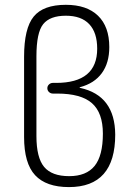

<svg xmlns="http://www.w3.org/2000/svg" viewBox="-20 -760 540 790"><path d="M129.9 -528.3V-200.2Q129.9 -111.3 161.6 -73.2Q193.4 -35.2 264.6 -35.2Q335 -35.2 369.1 -77.1Q403.3 -119.1 403.3 -210Q403.3 -295.9 358.4 -335.4Q313.5 -375 214.8 -375H197.3Q188.5 -375 181.6 -381.3Q174.8 -387.7 174.8 -397Q174.8 -406.2 181.6 -412.6Q188.5 -418.9 197.3 -418.9H210.9Q379.9 -418.9 379.9 -559.6Q379.9 -626 347.2 -660.6Q314.5 -695.3 251 -695.3Q185.5 -695.3 157.7 -660.6Q129.9 -626 129.9 -528.3ZM263.7 9.8Q169.9 9.8 124.5 -39.1Q79.1 -87.9 79.1 -196.3V-526.4Q79.1 -643.6 118.7 -691.9Q158.2 -740.2 251 -740.2Q336.9 -740.2 383.3 -695.3Q429.7 -650.4 429.7 -566.4Q429.7 -501 398.9 -459Q368.2 -417 309.6 -401.4Q307.6 -401.4 307.6 -400.4Q307.6 -398.4 309.6 -398.4Q453.1 -367.2 454.1 -206.1Q454.1 9.8 263.7 9.8Z"/></svg>

Font: Rounded-X Mgen+ 2m light
Style: Regular
Weight: 200
Designer: [Source Han Sans]
Ryoko NISHIZUKA  (kana & ideographs); Paul D. Hunt (Latin, Greek & Cyrillic); Wenlong ZHANG  (bopomofo
Version: Version 1.059.20150602